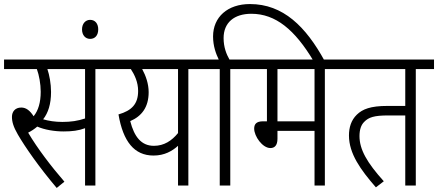

<svg xmlns="http://www.w3.org/2000/svg" viewBox="-20 -916 2163 948"><path d="M451 -575H542V-622H0V-575H162C173 -545 181 -502 181 -463C181 -410 169 -370 146 -342C128 -370 109 -385 85 -385C55 -385 39 -365 39 -339C39 -315 46 -290 68 -252C104 -190 172 -92 260 12L298 -19C233 -94 165 -183 119 -261C135 -269 150 -279 164 -291C200 -275 250 -267 294 -267C336 -267 368 -271 400 -283V0H451ZM288 -314C252 -314 220 -319 193 -327C218 -359 232 -402 232 -462C232 -502 224 -546 214 -575H400V-331C364 -319 330 -314 288 -314Z M385 -771C385 -742 402 -724 425 -724C449 -724 465 -741 465 -771C465 -799 450 -818 425 -818C402 -818 385 -799 385 -771Z M1001 -622H529V-575H626C645 -546 662 -510 662 -467C662 -403 631 -370 565 -351C588 -217 643 -148 738 -148C792 -148 830 -170 859 -196V0H910V-575H1001ZM623 -318C679 -342 714 -386 714 -461C714 -502 700 -542 682 -575H859V-259C828 -221 790 -196 740 -196C678 -196 643 -240 623 -318Z M1065 -575V0H1117V-575H1207V-622H1113C1098 -648 1084 -683 1084 -728C1084 -804 1136 -848 1221 -848C1341 -848 1436 -769 1528 -615H1583C1490 -785 1378 -896 1214 -896C1104 -896 1032 -832 1032 -736C1032 -689 1046 -651 1060 -622H988V-575Z M1584 -575H1675V-622H1194V-575H1298V-317H1278C1245 -317 1235 -302 1235 -281C1235 -243 1276 -185 1315 -185C1335 -185 1350 -197 1350 -231V-270H1533V0H1584ZM1533 -575V-317H1350V-575Z M2033 -575H2123V-622H1662V-575H1981V-393H1893C1809 -393 1770 -377 1742 -350C1714 -323 1703 -287 1703 -247C1703 -158 1760 -78 1836 9L1875 -21C1792 -113 1755 -178 1755 -244C1755 -276 1763 -299 1778 -314C1800 -337 1828 -346 1896 -346H1981V0H2033Z"/></svg>

Font: Noto Sans Condensed Light
Style: Italic
Weight: 300
Width: 3
Italic angle: -12°
Designer: Monotype Design Team
Foundry: Monotype Imaging Inc.
Version: Version 2.013